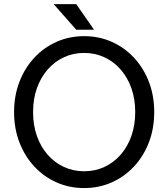

<svg xmlns="http://www.w3.org/2000/svg" viewBox="-20 -909 822 938"><path d="M141.6 -361.3Q141.6 -425.3 160.4 -478.3Q179.2 -531.2 213.1 -569.8Q247.1 -608.4 292.5 -629.4Q337.9 -650.4 391.1 -650.4Q444.3 -650.4 489.7 -629.4Q535.2 -608.4 569.1 -569.8Q603 -531.2 621.8 -478.3Q640.6 -425.3 640.6 -361.3Q640.6 -297.4 621.8 -244.4Q603 -191.4 569.1 -152.8Q535.2 -114.3 489.7 -93.3Q444.3 -72.3 391.1 -72.3Q337.9 -72.3 292.5 -93.3Q247.1 -114.3 213.1 -152.8Q179.2 -191.4 160.4 -244.4Q141.6 -297.4 141.6 -361.3ZM48.8 -361.3Q48.8 -280.8 75 -213.1Q101.1 -145.5 147.7 -95.5Q194.3 -45.4 256.6 -17.8Q318.8 9.8 391.1 9.8Q463.4 9.8 525.6 -17.8Q587.9 -45.4 634.5 -95.5Q681.2 -145.5 707.3 -213.1Q733.4 -280.8 733.4 -361.3Q733.4 -441.9 707.3 -509.5Q681.2 -577.1 634.5 -627.2Q587.9 -677.2 525.6 -704.8Q463.4 -732.4 391.1 -732.4Q318.8 -732.4 256.6 -704.8Q194.3 -677.2 147.7 -627.2Q101.1 -577.1 75 -509.5Q48.8 -441.9 48.8 -361.3ZM352.5 -763.7H439.5L352.5 -888.7H242.2Z"/></svg>

Font: Giphurs SC
Style: Regular
Weight: 400
Version: Version 0.920